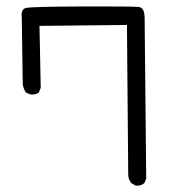

<svg xmlns="http://www.w3.org/2000/svg" viewBox="-20 -568 540 608"><path d="M410 20 396 12Q385 -1 386 -20L382 -489L105 -486L109 -290L103 -275Q92 -267 76 -269L62 -275Q53 -289 52 -303L49 -512Q46 -538 61 -542.5Q76 -547 238 -547.5Q400 -548 419 -546Q438 -544 438 -511L443 -2L437 12Q426 21 410 20Z"/></svg>

Font: NaniFont Regular
Style: Regular
Weight: 400
Designer: Nanigashitei
Version: Version 1.036